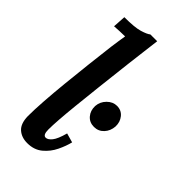

<svg xmlns="http://www.w3.org/2000/svg" viewBox="-237 -820 897 897"><g transform="rotate(45 211.0 -372.0)"><path d="M233 -755Q228 -711 222 -666.5Q216 -622 212 -585Q189 -389 177 -272Q165 -155 165 -104Q165 -68 183 -68Q197 -68 212 -86.5Q227 -105 240 -153L286 -140Q279 -110 262 -74.5Q245 -39 215 -14Q185 11 140 11Q102 11 78 -10.5Q54 -32 53 -80Q53 -121 57 -180.5Q61 -240 68 -309Q75 -378 83 -449.5Q91 -521 99 -585Q102 -607 105 -627Q108 -647 111 -665Q95 -665 74.5 -664Q54 -663 41 -662L45 -726Q113 -726 144.5 -735.5Q176 -745 188 -755ZM314 -409Q343 -409 360.5 -387.5Q378 -366 377 -336Q375 -305 355.5 -284Q336 -263 307 -263Q277 -263 259 -284Q241 -305 242 -336Q244 -366 265.5 -387.5Q287 -409 314 -409Z"/></g></svg>

Font: Lora SemiBold
Style: Italic
Weight: 600
Italic angle: -3°
Designer: Olga Karpushina, Alexei Vanyashin (Cyrillic)
Foundry: Cyreal
Version: Version 3.011; ttfautohint (v1.8.4.7-5d5b)